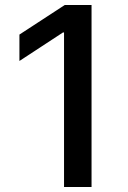

<svg xmlns="http://www.w3.org/2000/svg" viewBox="-20 -747 513 767"><path d="M345.7 -727.1V0H235.8V-617.2H231.4L57.6 -503.4V-608.9L238.8 -727.1Z"/></svg>

Font: Karasuma Gothic
Style: Regular
Weight: 500
Designer: Rasmus Andersson / Ryoko Nishizuka
Foundry: Genbu
Version: Version 1.00